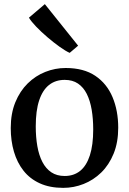

<svg xmlns="http://www.w3.org/2000/svg" viewBox="-20 -898 624 929"><path d="M32 -278.5Q32 -349 54.2 -403.2Q76.5 -457.5 114.2 -494.5Q152 -531.5 199.5 -550.2Q247 -569 297.5 -569Q385 -569 441 -531.2Q497 -493.5 524.5 -428Q552 -362.5 552 -280Q552 -209 529.8 -154.5Q507.5 -100 469.8 -63.2Q432 -26.5 384.5 -7.8Q337 11 286 11Q221 11 173 -10.8Q125 -32.5 94 -71.8Q63 -111 47.5 -163.8Q32 -216.5 32 -278.5ZM293 -46.5Q337 -46.5 367.8 -71.2Q398.5 -96 414.8 -146.2Q431 -196.5 431 -271.5Q431 -323.5 423.5 -367.5Q416 -411.5 399.8 -443.8Q383.5 -476 357.2 -493.8Q331 -511.5 293 -511.5Q248.5 -511.5 217.2 -486.8Q186 -462 169.5 -412.2Q153 -362.5 153 -286.5Q153 -234 160.8 -190.2Q168.5 -146.5 185.2 -114.2Q202 -82 228.5 -64.2Q255 -46.5 293 -46.5ZM316.5 -642.5Q297.5 -651 269 -671.2Q240.5 -691.5 210 -717.5Q179.5 -743.5 155.2 -768.8Q131 -794 120 -812.5L197 -878L358 -677L317.5 -642.5Z"/></svg>

Font: Merriweather 20pt Medium
Style: Regular
Weight: 500
Version: Version 2.100